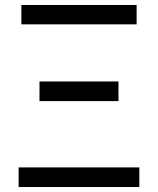

<svg xmlns="http://www.w3.org/2000/svg" viewBox="-20 -753 635 773"><path d="M55 0V-79H541V0ZM139 -346V-425H457V-346ZM66 -655V-733H530V-655Z"/></svg>

Font: Noto Sans TC
Style: Regular
Weight: 400
Designer: Ryoko NISHIZUKA  (kana, bopomofo & ideographs); Paul D. Hunt (Latin, Greek & Cyrillic); Sandoll Communications , Soo-you
Foundry: Adobe
Version: Version 2.004-H2;hotconv 1.0.118;makeotfexe 2.5.65603